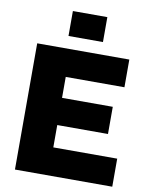

<svg xmlns="http://www.w3.org/2000/svg" viewBox="-100 -1018 862 1092"><g transform="rotate(10 331.0 -472.5)"><path d="M63 0V-729H595V-569H256V-448H549V-291H256V-162H625V0ZM231 -801V-945H430V-801Z"/></g></svg>

Font: BDO Grotesk Black
Style: Regular
Weight: 900
Designer: Deni Anggara
Foundry: Lokal Container
Version: Version 2.000